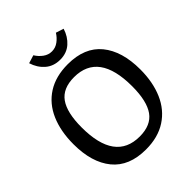

<svg xmlns="http://www.w3.org/2000/svg" viewBox="-254 -1072 1228 1228"><g transform="rotate(-45 360.5 -458.0)"><path d="M40 -342Q40 -459 78 -546.5Q116 -634 191.5 -682Q267 -730 376 -730Q528 -730 604.5 -636.5Q681 -543 681 -378Q681 -263 643 -175.5Q605 -88 529.5 -39Q454 10 345 10Q193 10 116.5 -83.5Q40 -177 40 -342ZM568 -339Q568 -643 346 -643Q244 -643 198.5 -579Q153 -515 153 -381Q153 -77 375 -77Q477 -77 522.5 -141Q568 -205 568 -339ZM206 -909 261 -926Q278 -898 304.5 -878.5Q331 -859 363 -859Q395 -859 421.5 -878.5Q448 -898 465 -926L518 -909Q501 -854 461.5 -819Q422 -784 363 -784Q303 -784 263 -819Q223 -854 206 -909Z"/></g></svg>

Font: Enriqueta Medium
Style: Regular
Weight: 500
Designer: Viviana Monsalve, Gustavo Ibarra
Foundry: 72Puntos
Version: Version 2.000